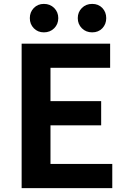

<svg xmlns="http://www.w3.org/2000/svg" viewBox="-20 -965 655 985"><path d="M91 0V-741H545V-617H239V-446H499V-322H239V-124H556V0ZM205 -799Q174 -799 153.5 -820Q133 -841 133 -872Q133 -903 153.5 -924Q174 -945 205 -945Q237 -945 258 -924Q279 -903 279 -872Q279 -841 258 -820Q237 -799 205 -799ZM453 -799Q421 -799 400 -820Q379 -841 379 -872Q379 -903 400 -924Q421 -945 453 -945Q485 -945 505 -924Q525 -903 525 -872Q525 -841 505 -820Q485 -799 453 -799Z"/></svg>

Font: Chiron Sans HK TT
Style: Bold
Weight: 700
Designer: Ryoko NISHIZUKA 西塚涼子 (kana, bopomofo & ideographs); Paul D. Hunt (Latin, Greek & Cyrillic); Sandoll Communications 산돌커뮤니
Foundry: Adobe
Version: Version 2.022;hotconv 1.0.109;makeotfexe 2.5.65596